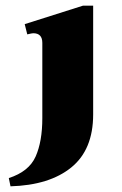

<svg xmlns="http://www.w3.org/2000/svg" viewBox="-20 -499 428 676"><path d="M11 128Q82 105 105.5 52Q129 -1 129 -83V-348Q129 -382 97 -382Q93 -382 76 -378L67 -414L272 -479H308V-96Q308 28 231 90.5Q154 153 17 157Z"/></svg>

Font: Taviraj
Style: Bold
Weight: 700
Designer: Katatrad Team
Foundry: CadsonDemak
Version: Version 1.001